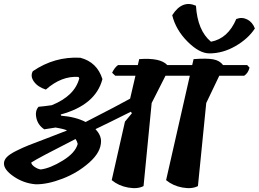

<svg xmlns="http://www.w3.org/2000/svg" viewBox="-28 -952 1309 971"><path d="M311 -292Q300 -299 253 -307Q226 -302 196 -298Q164 -319 156 -355Q148 -391 167 -412Q192 -414 234 -420Q350 -467 373 -556L369 -563Q283 -569 204 -499Q163 -512 143.5 -539.5Q124 -567 138 -592Q248 -667 378 -660Q463 -638 490 -552Q456 -421 279 -373L281 -367Q355 -361 405 -335Q569 -419 630 -453L657 -569H555L539 -584Q551 -610 569 -623H669L676 -653Q783 -661 818 -623H944L951 -653Q1017 -658 1050 -652Q1083 -646 1100 -623H1222L1234 -610Q1227 -582 1207 -569H1081L1015 -431L973 -11Q943 5 895 -3.5Q847 -12 812 -41L932 -569H809L739 -431L698 -11Q668 5 620 -3.5Q572 -12 537 -41L604 -337L639 -379L634 -387Q516 -328 455 -299Q483 -269 483 -238Q483 -183 424 -130.5Q365 -78 288.5 -48.5Q212 -19 152 -20Q92 -25 42 -59Q-8 -93 -8 -125Q-8 -142 6 -157Q20 -172 54 -189Q88 -206 118.5 -218Q149 -230 210 -253Q271 -276 311 -292ZM178 -95Q226 -101 289.5 -140Q353 -179 365 -224Q362 -238 354 -249Q163 -152 130 -130Q131 -119 147 -108Q163 -97 178 -95ZM1031 -682Q980 -682 920.5 -741.5Q861 -801 843 -875Q893 -954 963 -923Q971 -797 1039 -741Q1125 -757 1167 -856Q1196 -867 1222.5 -853.5Q1249 -840 1261 -808Q1227 -756 1163 -719Q1099 -682 1031 -682Z"/></svg>

Font: Tillana SemiBold
Style: Regular
Weight: 600
Designer: Lipi Raval (Devanagari, Latin), Jonny Pinhorn (Latin)
Foundry: Indian Type Foundry
Version: Version 2.003;PS 1.0;hotconv 1.0.79;makeotf.lib2.5.61930; tt